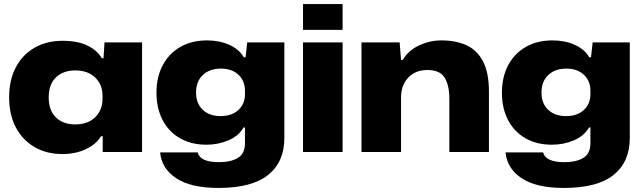

<svg xmlns="http://www.w3.org/2000/svg" viewBox="-20 -749 3169 946"><path d="M288 10Q209 10 150 -24.5Q91 -59 58 -121.5Q25 -184 25 -269Q25 -355 58 -417.5Q91 -480 150.5 -514Q210 -548 288 -548Q363 -548 411 -524.5Q459 -501 482 -462H490L495 -540H680V0H486V-78H478Q453 -37 402 -13.5Q351 10 288 10ZM350 -136Q413 -136 449 -171.5Q485 -207 485 -261V-279Q485 -332 449 -367Q413 -402 350 -402Q292 -402 256 -368Q220 -334 220 -269Q220 -205 255.5 -170.5Q291 -136 350 -136Z M1057 177Q920 177 848 129Q776 81 769 2H954Q966 50 1059 50Q1117 50 1152 29Q1187 8 1187 -43V-121H1180Q1156 -79 1105.5 -57.5Q1055 -36 997 -36Q923 -36 867.5 -67.5Q812 -99 781.5 -157Q751 -215 751 -292Q751 -370 782 -428Q813 -486 869 -518Q925 -550 1000 -550Q1061 -550 1110 -528Q1159 -506 1181 -467H1190L1198 -540H1381V-69Q1381 49 1301 113Q1221 177 1057 177ZM1067 -177Q1122 -177 1154.5 -207Q1187 -237 1187 -284V-302Q1187 -350 1155 -380.5Q1123 -411 1068 -411Q1013 -411 979.5 -379.5Q946 -348 946 -293Q946 -239 979 -208Q1012 -177 1067 -177Z M1473 -602V-729H1668V-602ZM1473 0V-540H1668V0Z M1761 0V-540H1949L1956 -454H1965Q1990 -499 2043.5 -524.5Q2097 -550 2155 -550Q2225 -550 2277.5 -526.5Q2330 -503 2359.5 -447.5Q2389 -392 2389 -297V0H2194V-262Q2194 -328 2171 -366Q2148 -404 2086 -404Q2026 -404 1991 -366Q1956 -328 1956 -269V0Z M2759 177Q2622 177 2550 129Q2478 81 2471 2H2656Q2668 50 2761 50Q2819 50 2854 29Q2889 8 2889 -43V-121H2882Q2858 -79 2807.5 -57.5Q2757 -36 2699 -36Q2625 -36 2569.5 -67.5Q2514 -99 2483.5 -157Q2453 -215 2453 -292Q2453 -370 2484 -428Q2515 -486 2571 -518Q2627 -550 2702 -550Q2763 -550 2812 -528Q2861 -506 2883 -467H2892L2900 -540H3083V-69Q3083 49 3003 113Q2923 177 2759 177ZM2769 -177Q2824 -177 2856.5 -207Q2889 -237 2889 -284V-302Q2889 -350 2857 -380.5Q2825 -411 2770 -411Q2715 -411 2681.5 -379.5Q2648 -348 2648 -293Q2648 -239 2681 -208Q2714 -177 2769 -177Z"/></svg>

Font: Mona Sans Expanded ExtraBold
Style: Regular
Weight: 800
Width: 7
Designer: Deni Anggara
Foundry: GitHub
Version: Version 1.001; ttfautohint (v1.8.4.7-5d5b);gftools[0.9.33]